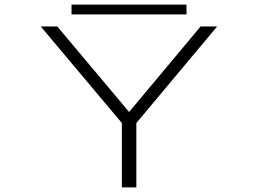

<svg xmlns="http://www.w3.org/2000/svg" viewBox="-20 -815 1140 835"><path d="M510 0V-280L157 -700H229L541.5 -328L852.5 -700H924.5L573 -280V0ZM291 -752.5V-795H791V-752.5Z"/></svg>

Font: Trispace Expanded ExtraLight
Style: Regular
Weight: 200
Width: 7
Designer: Tyler Finck
Foundry: Etcetera Type Company
Version: Version 1.210; ttfautohint (v1.8.3)